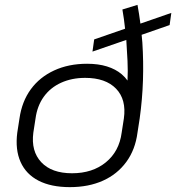

<svg xmlns="http://www.w3.org/2000/svg" viewBox="-20 -762 724 789"><path d="M267 7Q190 7 138.5 -19.5Q87 -46 64.5 -96.5Q42 -147 51 -217L60 -275Q70 -345 106.5 -395Q143 -445 202.5 -472.5Q262 -500 338 -500Q384 -500 419.5 -489Q455 -478 480 -457Q494 -445 504 -431Q506 -471 504 -512Q502 -554 499 -598L360 -550L367 -600L494 -644Q490 -683 483 -723L545 -742Q552 -704 557 -665L684 -709L677 -659L562 -619Q563 -603 565 -587Q570 -509 567.5 -431.5Q565 -354 554 -275L545 -217Q536 -147 499 -96.5Q462 -46 403 -19.5Q344 7 267 7ZM276 -50Q360 -50 415 -95Q470 -140 480 -217L489 -275Q500 -353 457 -397.5Q414 -442 330 -442Q275 -442 231 -422Q187 -402 160 -364.5Q133 -327 126 -275L117 -217Q107 -141 149.5 -95.5Q192 -50 276 -50Z"/></svg>

Font: Pathway Extreme 8pt Thin 12pt ExtraLight
Style: Italic
Weight: 250
Italic angle: -8°
Version: Version 1.001;gftools[0.9.26]